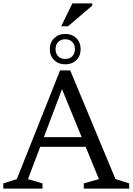

<svg xmlns="http://www.w3.org/2000/svg" viewBox="-20 -1105 778 1125"><path d="M190.5 -245V-301.5H530.5V-245ZM656.5 -56 737 -30.5V0H471V-30.5L559.5 -55.5L327.5 -621H358L144 -55.5L229 -30.5V0H-0.5V-30.5L78.5 -55.5L332 -692.5H391.5ZM362 -906Q402.5 -906 427.5 -881.2Q452.5 -856.5 452.5 -817Q452.5 -777.5 427.5 -752.8Q402.5 -728 362 -728Q322.5 -728 297.2 -752.8Q272 -777.5 272 -817Q272 -856.5 297.2 -881.2Q322.5 -906 362 -906ZM362 -759.5Q388 -759.5 403.5 -775.2Q419 -791 419 -817Q419 -843 403.5 -859Q388 -875 362 -875Q336.5 -875 321 -859Q305.5 -843 305.5 -817Q305.5 -791 321 -775.2Q336.5 -759.5 362 -759.5ZM338.5 -951 404 -1085H520.5V-1072L378.5 -951Z"/></svg>

Font: Newsreader
Style: Regular
Weight: 400
Designer: Hugues Gentile
Foundry: Production Type
Version: Version 1.003